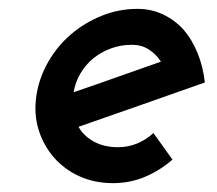

<svg xmlns="http://www.w3.org/2000/svg" viewBox="-20 -404 490 433"><path d="M442 -218 300 -168Q229 -143 157 -118Q169 -97 192 -84.5Q215 -72 246 -72Q269 -72 289.5 -80.5Q310 -89 326 -104Q337 -89 347.5 -74Q358 -59 369 -44Q340 -19 306.5 -5Q273 9 235 9Q193 9 159 -6.5Q125 -22 101.5 -49Q78 -76 67 -111.5Q56 -147 62 -188Q68 -228 88.5 -264Q109 -300 140 -326.5Q171 -353 209.5 -368.5Q248 -384 290 -384Q321 -384 347.5 -371.5Q374 -359 394 -337Q413 -315 425.5 -284.5Q438 -254 442 -218ZM278 -303Q252 -303 229.5 -294.5Q207 -286 190 -272Q173 -258 161.5 -238.5Q150 -219 146 -196Q196 -213 245 -230.5Q294 -248 343 -265Q332 -282 315.5 -292.5Q299 -303 278 -303Z"/></svg>

Font: Josefin Slab
Style: Bold Italic
Weight: 700
Italic angle: -12°
Designer: Santiago Orozco
Foundry: Typemade
Version: Version 2.000